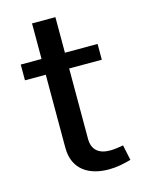

<svg xmlns="http://www.w3.org/2000/svg" viewBox="-103 -718 595 787"><g transform="rotate(-15 194.0 -325.0)"><path d="M341.8 -75.2C327.6 -72.8 305.2 -68.8 286.1 -68.8C238.8 -68.8 210 -90.8 210 -138.2V-437H348.6V-503.9H210V-654.8H110.8V-503.9H22.5V-437H110.8V-127.4C110.8 -33.2 178.2 4.9 261.2 4.9C293.9 4.9 326.7 -2 355.5 -10.3Z"/></g></svg>

Font: Estedad Medium
Style: Regular
Weight: 500
Designer: Amin Abedi
Version: Version 7.3